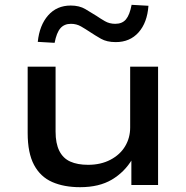

<svg xmlns="http://www.w3.org/2000/svg" viewBox="-20 -769 774 798"><path d="M313 9Q246 9 197 -12.5Q148 -34 121.5 -83.5Q95 -133 95 -216V-492H211V-222Q211 -173 226.5 -142Q242 -111 272 -97.5Q302 -84 346 -84Q399 -84 439 -105Q479 -126 500 -161Q521 -196 521 -239V-492H637V0H526V-108H530Q498 -54 445 -22.5Q392 9 313 9ZM207 -591 137 -595Q144 -664 180 -705Q216 -746 274 -746Q310 -746 335 -731Q360 -716 381 -703Q397 -692 416 -681Q435 -670 459 -670Q488 -670 503.5 -688.5Q519 -707 527 -749L597 -745Q592 -675 556 -634.5Q520 -594 461 -594Q424 -594 399.5 -608Q375 -622 354 -636Q336 -648 317 -659Q298 -670 275 -670Q247 -670 231 -651.5Q215 -633 207 -591Z"/></svg>

Font: Nunito Sans 10pt Expanded SemiBold
Style: Regular
Weight: 600
Width: 7
Designer: Vernon Adams
Foundry: Vernon Adams
Version: Version 3.101;gftools[0.9.27]